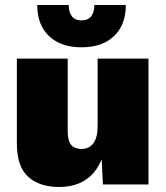

<svg xmlns="http://www.w3.org/2000/svg" viewBox="-20 -733 659 763"><path d="M214 10Q137 10 92 -30.5Q47 -71 47 -164V-500H249V-211Q249 -173 263 -157Q277 -141 304 -141Q333 -141 350.5 -163Q368 -185 368 -234V-500H570V0H389L384 -100Q339 10 214 10ZM480 -713Q480 -634 433 -589.5Q386 -545 304 -545Q222 -545 175 -589.5Q128 -634 128 -713H253Q253 -685 265.5 -668.5Q278 -652 304 -652Q330 -652 342.5 -668.5Q355 -685 355 -713Z"/></svg>

Font: Work Sans ExtraBold
Style: Regular
Weight: 800
Designer: Wei Huang
Foundry: Wei Huang
Version: Version 2.012; ttfautohint (v1.8.3)